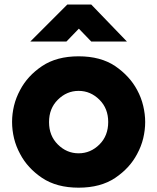

<svg xmlns="http://www.w3.org/2000/svg" viewBox="-20 -826 706 862"><path d="M34.2 -278.3Q34.2 -242.2 43 -205.1Q51.8 -168.9 70.3 -134.8Q103.5 -71.3 168.9 -27.3Q234.4 16.6 333 16.6Q431.6 16.6 497.1 -27.3Q562.5 -71.3 595.7 -134.8Q614.3 -168.9 623 -205.1Q631.8 -242.2 631.8 -278.3Q631.8 -313.5 623 -350.6Q614.3 -387.7 595.7 -421.9Q562.5 -484.4 497.1 -529.3Q431.6 -573.2 333 -573.2Q234.4 -573.2 168.9 -529.3Q103.5 -485.4 70.3 -421.9Q51.8 -387.7 43 -351.6Q34.2 -314.5 34.2 -279.3Q34.2 -278.3 34.2 -278.3ZM200.2 -278.3Q200.2 -338.9 239.3 -377.9Q279.3 -418 333 -418Q386.7 -418 426.8 -377.9Q465.8 -338.9 465.8 -278.3Q465.8 -216.8 426.8 -177.7Q386.7 -137.7 333 -137.7Q279.3 -137.7 239.3 -177.7Q200.2 -216.8 200.2 -277.3Q200.2 -277.3 200.2 -278.3ZM389.6 -805.7Q363.3 -805.7 282.2 -805.7Q240.2 -764.6 116.2 -639.6Q156.2 -639.6 278.3 -639.6Q292 -654.3 334 -697.3Q347.7 -682.6 389.6 -639.6Q429.7 -639.6 549.8 -639.6Q509.8 -681.6 389.6 -805.7Z"/></svg>

Font: Avakin
Style: Bold
Weight: 700
Designer: Herb Lubalin, Tom Carnase, Ed Benguiat, Adobe Type Staff
Version: Version 1.0